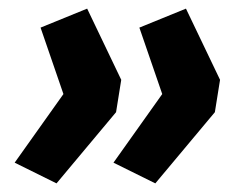

<svg xmlns="http://www.w3.org/2000/svg" viewBox="-20 -490 576 445"><path d="M111 -65 14 -113 127 -272 74 -426 182 -470 261 -305 249 -230ZM340 -65 243 -113 356 -272 303 -426 411 -470 490 -305 478 -230Z"/></svg>

Font: Nunito Sans 10pt ExtraBold
Style: Italic
Weight: 800
Italic angle: -9°
Designer: Vernon Adams
Foundry: Vernon Adams
Version: Version 3.101;gftools[0.9.27]